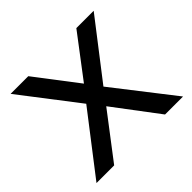

<svg xmlns="http://www.w3.org/2000/svg" viewBox="-135 -676 822 822"><g transform="rotate(-45 276.0 -265.0)"><path d="M429 0 276 -203 121 0H14L223 -271L24 -530H131L277 -339L422 -530H527L327 -271L538 0Z"/></g></svg>

Font: Montserrat Alternates Medium
Style: Regular
Weight: 500
Designer: Julieta Ulanovsky
Foundry: Julieta Ulanovsky
Version: Version 7.200